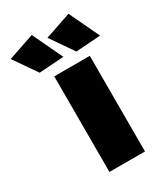

<svg xmlns="http://www.w3.org/2000/svg" viewBox="-274 -861 823 946"><g transform="rotate(-30 137.5 -388.0)"><path d="M66.9 -775.9 147.9 -605 7.8 -595.2 -82 -725.1ZM275.9 -775.9 356.9 -605 216.8 -595.2 127 -725.1ZM61 -543.9H263.2V0H61Z"/></g></svg>

Font: Montserrat-Arabic ExtraBold
Style: Regular
Weight: 800
Designer: Mohamed Gaber
Foundry: Kief Type Foundry
Version: Version 5.008;PS 005.008;hotconv 1.0.88;makeotf.lib2.5.64775